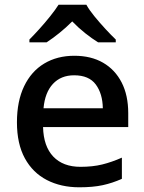

<svg xmlns="http://www.w3.org/2000/svg" viewBox="-20 -786 613 816"><path d="M296 -549Q367 -549 418 -519.5Q469 -490 497 -435.5Q525 -381 525 -305V-246H163Q165 -164 206.5 -120.5Q248 -77 322 -77Q374 -77 414.5 -87Q455 -97 498 -116V-26Q458 -8 416.5 1Q375 10 317 10Q239 10 179 -21Q119 -52 85.5 -113.5Q52 -175 52 -266Q52 -356 82.5 -419.5Q113 -483 168 -516Q223 -549 296 -549ZM295 -466Q239 -466 205 -429.5Q171 -393 165 -326H417Q416 -388 387 -427Q358 -466 295 -466ZM347 -766Q359 -744 381.5 -716.5Q404 -689 428.5 -662.5Q453 -636 472 -618V-606H397Q371 -622 342 -645Q313 -668 287 -695Q260 -668 232 -645.5Q204 -623 178 -606H105V-618Q124 -637 147.5 -663Q171 -689 193 -716.5Q215 -744 229 -766Z"/></svg>

Font: Noto Sans Nag Mundari Medium
Style: Regular
Weight: 500
Version: Version 1.000